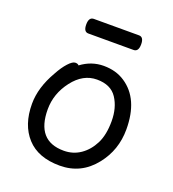

<svg xmlns="http://www.w3.org/2000/svg" viewBox="-130 -785 822 910"><g transform="rotate(20 281.0 -330.5)"><path d="M267 -49Q314 -49 351 -74.5Q388 -100 410.5 -144.5Q433 -189 433 -258Q433 -326 402 -373Q371 -420 301 -420Q231 -420 180 -353.5Q129 -287 129 -208Q129 -49 267 -49ZM273 24Q164 24 107 -38.5Q50 -101 50 -207Q50 -289 101 -377Q121 -414 142 -437Q163 -460 177 -460Q190 -460 195 -453Q247 -492 309 -492Q371 -492 416 -462Q512 -399 512 -245Q512 -141 449 -62Q381 24 273 24ZM415 -611H187Q163 -611 163 -648Q163 -685 188 -685H416Q440 -685 440 -648Q440 -611 415 -611Z"/></g></svg>

Font: ToneOZ-Pinyin-WenKai-Medium
Style: Medium
Weight: 700
Designer: Fontworks Inc.
Foundry: ToneOZ
Version: Version 0.240331